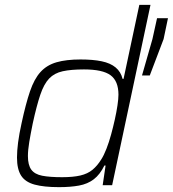

<svg xmlns="http://www.w3.org/2000/svg" viewBox="-20 -763 712 791"><path d="M223 8Q161 8 122.5 -2.5Q84 -13 67 -39.5Q50 -66 50 -114Q50 -141 54.5 -176Q59 -211 69 -256Q86 -335 103.5 -386.5Q121 -438 147 -466.5Q173 -495 213 -506.5Q253 -518 312 -518Q363 -518 399 -510.5Q435 -503 456.5 -485Q478 -467 485 -438H489L554 -743H600L442 0H403L415 -81H410Q392 -44 366.5 -24.5Q341 -5 305.5 1.5Q270 8 223 8ZM236 -33Q281 -33 311 -40Q341 -47 361 -63.5Q381 -80 397 -106Q408 -123 418.5 -150Q429 -177 437.5 -208Q446 -239 453 -270.5Q460 -302 464 -329Q468 -356 468 -373Q468 -429 435.5 -453Q403 -477 326 -477Q273 -477 238.5 -469.5Q204 -462 182.5 -439.5Q161 -417 146 -372.5Q131 -328 115 -255Q106 -211 100.5 -177.5Q95 -144 95 -120Q95 -83 109 -64Q123 -45 154 -39Q185 -33 236 -33ZM565 -452 608 -602 627 -688H672L654 -602L597 -452Z"/></svg>

Font: Saira Thin ExtraLight
Style: Italic
Weight: 250
Italic angle: -12°
Version: Version 1.101